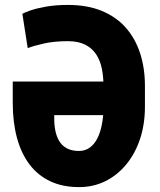

<svg xmlns="http://www.w3.org/2000/svg" viewBox="-20 -741 644 771"><path d="M252.4 -721.2Q330.6 -721.2 388.7 -697.3Q446.8 -673.3 485.1 -629.9Q523.4 -586.4 542.7 -526.9Q562 -467.3 562 -396V-312.5Q562 -241.2 542 -181.9Q522 -122.6 485.8 -79.3Q449.7 -36.1 401.4 -12.7Q353 10.7 296.9 10.3Q231 10.3 181.2 -13.4Q131.3 -37.1 98.1 -81.3Q64.9 -125.5 48.1 -187.7Q31.2 -250 31.2 -327.1V-413.6H434.1V-278.8H197.8V-263.7Q197.8 -236.8 202.9 -213.4Q208 -189.9 219.2 -172.4Q230.5 -154.8 249.8 -144.8Q269 -134.8 296.9 -134.8Q322.3 -134.8 341.1 -148.7Q359.9 -162.6 371.8 -187Q383.8 -211.4 389.6 -243.7Q395.5 -275.9 395.5 -312.5V-396Q395.5 -433.1 388.9 -465.6Q382.3 -498 366.2 -522.7Q350.1 -547.4 322.3 -561.5Q294.4 -575.7 252.4 -575.7Q197.8 -575.7 155.8 -566.2Q113.8 -556.6 91.3 -547.9L69.8 -685.5Q77.6 -690.4 102.1 -699Q126.5 -707.5 165 -714.4Q203.6 -721.2 252.4 -721.2Z"/></svg>

Font: Roboto Condensed Black
Style: Regular
Weight: 900
Designer: Christian Robertson
Foundry: Google
Version: Version 3.008; 2023